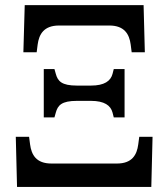

<svg xmlns="http://www.w3.org/2000/svg" viewBox="-20 -734 661 754"><path d="M574.2 0 579.1 -196.8H526.9L522.9 -167C517.6 -126 499 -91.8 439 -91.8H182.1C122.1 -91.8 103.5 -126 98.1 -167L94.2 -196.8H42L46.9 0ZM71.8 -528.8H124L127.9 -559.1C133.3 -599.6 152.3 -633.8 211.9 -633.8H409.2C468.8 -633.8 487.8 -599.6 493.2 -559.1L497.1 -528.8H548.8L543.9 -713.9H77.1ZM151.9 -272.9H193.8L199.2 -292C207 -320.3 221.7 -337.9 282.2 -337.9H336.9C390.1 -337.9 414.6 -319.8 421.9 -292L426.8 -272.9H469.2V-462.9H426.8L421.9 -443.8C414.6 -416 390.1 -397.9 336.9 -397.9H282.2C221.7 -397.9 207 -415.5 199.2 -443.8L193.8 -462.9H151.9Z"/></svg>

Font: The Erased English
Style: Regular
Weight: 400
Designer: Monotype Design team + ligartures altered by 180 Amsterdam
Foundry: Monotype Imaging Inc.
Version: Version 1.030;Glyphs 3.1.2 (3151)